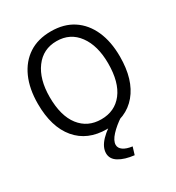

<svg xmlns="http://www.w3.org/2000/svg" viewBox="-198 -748 996 1086"><g transform="rotate(-30 300.0 -205.0)"><path d="M300 11Q173 11 102.5 -73Q32 -157 32 -308Q32 -406 64 -477.5Q96 -549 155.5 -588Q215 -627 300 -627Q385 -627 444.5 -588Q504 -549 536 -477.5Q568 -406 568 -308Q568 -157 497.5 -73Q427 11 300 11ZM300 -53Q389 -53 440 -119Q491 -185 491 -308Q491 -424 440 -493.5Q389 -563 300 -563Q212 -563 160.5 -493.5Q109 -424 109 -308Q109 -185 160.5 -119Q212 -53 300 -53ZM376 168 361 217Q300 210 263 187.5Q226 165 226 127Q226 87 264.5 47Q303 7 371 -28L404 -10Q358 20 327.5 53Q297 86 297 113Q297 134 317.5 148.5Q338 163 376 168Z"/></g></svg>

Font: Inconsolata Expanded
Style: Regular
Weight: 400
Width: 7
Monospace: yes
Designer: Raph Levien, Cyreal, Brenton Simpson
Foundry: Raph Levien, Cyreal, Google
Version: Version 3.000; ttfautohint (v1.8.2.53-6de2)